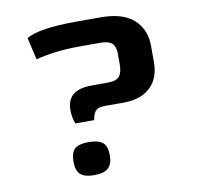

<svg xmlns="http://www.w3.org/2000/svg" viewBox="-70 -671 767 744"><g transform="rotate(-10 313.0 -299.0)"><path d="M195 -264Q195 -304 219 -324Q243 -344 295 -344H357Q389 -344 401.5 -358.5Q414 -373 414 -405V-451Q413 -478 399.5 -489.5Q386 -501 355 -501H270Q178 -501 100 -481L80 -568Q129 -598 280 -598H373Q460 -598 503 -559Q546 -520 546 -454V-391Q546 -327 508 -292Q470 -257 404 -257H329Q304 -257 293.5 -246.5Q283 -236 279 -210H205Q195 -235 195 -264ZM172 -65Q172 -101 188 -115.5Q204 -130 243 -130Q282 -130 298.5 -115.5Q315 -101 315 -65Q315 -31 298 -15.5Q281 0 243 0Q205 0 188.5 -15Q172 -30 172 -65Z"/></g></svg>

Font: Gold
Style: Regular
Weight: 400
Designer: jaiki
Version: Version 1.000